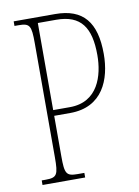

<svg xmlns="http://www.w3.org/2000/svg" viewBox="-82 -769 597 825"><g transform="rotate(-10 216.5 -357.0)"><path d="M36 0H222V-20H193C143 -20 137 -31 137 -108V-284H207C349 -284 393 -399 393 -509C393 -647 339 -714 217 -714H36V-694H53C103 -694 109 -683 109 -606V-109C109 -31 103 -20 53 -20H36ZM210 -309H137V-689H217C325 -689 365 -629 365 -509C365 -420 333 -309 210 -309Z"/></g></svg>

Font: Noto Serif Devanagari ExtraCondensed Thin
Style: Regular
Weight: 100
Width: 2
Designer: Universal Thirst, Indian Type Foundry and the Monotype Design Team
Foundry: Monotype Imaging Inc.
Version: Version 2.004